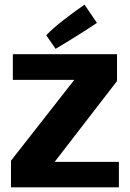

<svg xmlns="http://www.w3.org/2000/svg" viewBox="-20 -802 555 822"><path d="M395 -704 342 -782C286 -744 211 -687 178 -651L218 -593C273 -625 366 -684 395 -704ZM214 -109 481 -455V-570H35V-460H298L27 -114V0H489V-109Z"/></svg>

Font: FilmFarsi_V5 Display
Style: Regular
Weight: 400
Designer: Borna Izadpanah
Foundry: Borna Izadpanah
Version: Version 1.000;PS 001.000;hotconv 1.0.88;makeotf.lib2.5.64775